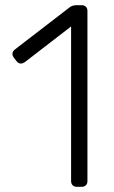

<svg xmlns="http://www.w3.org/2000/svg" viewBox="-20 -720 438 740"><path d="M295 0H276Q266 0 260 -6Q254 -12 254 -22V-618L75 -480Q67 -475 61 -475Q51 -475 44 -484L33 -498Q28 -505 28 -512Q28 -522 37 -529L250 -693Q260 -700 276 -700H295Q305 -700 311 -694Q317 -688 317 -678V-22Q317 -12 311 -6Q305 0 295 0Z"/></svg>

Font: Rubik
Style: Regular
Weight: 300
Designer: Hubert & Fischer
Foundry: Hubert & Fischer
Version: Version 1.100